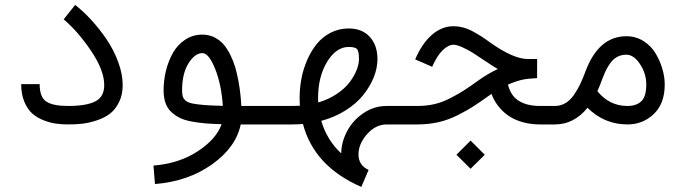

<svg xmlns="http://www.w3.org/2000/svg" viewBox="-20 -481 2691 761"><path d="M64 -147.5H137.2Q137.2 -95.7 163.6 -78.4Q189.9 -61 250 -61Q322.3 -61 357.7 -79.1Q393.1 -97.2 393.1 -144Q393.1 -202.1 341.1 -279.3Q289.1 -356.4 232.4 -404.3L277.8 -461.4Q308.6 -438 340.6 -403.3Q372.6 -368.7 401.4 -326.7Q430.2 -284.7 448.2 -236.1Q466.3 -187.5 466.3 -144Q466.3 -105 451.7 -75.7Q437 -46.4 415.3 -30Q393.6 -13.7 363 -3.7Q332.5 6.3 306.2 9.3Q279.8 12.2 250 12.2Q224.6 12.2 201.7 9Q178.7 5.9 152.6 -4.4Q126.5 -14.6 107.7 -31.2Q88.9 -47.9 76.4 -77.9Q64 -107.9 64 -147.5Z M863.3 -61.5Q857.4 -147 832.5 -208.7Q807.6 -270.5 782.2 -270.5Q752.4 -270.5 727.1 -230Q701.7 -189.5 701.7 -122.6Q701.7 -106.9 704.6 -98.1Q707.5 -89.4 716.3 -81.8Q725.1 -74.2 743.7 -70.6Q762.2 -66.9 790.3 -64.7Q818.4 -62.5 863.3 -61.5ZM1060.5 -61V12.2H934.1Q915.5 102.5 820.8 170.2Q726.1 237.8 594.2 248.5L588.4 175.3Q689.9 167 763.7 118.7Q837.4 70.3 858.4 11.2Q821.8 10.3 794.9 8.1Q768.1 5.9 740 0.7Q711.9 -4.4 693.1 -13.7Q674.3 -22.9 658.9 -37.1Q643.6 -51.3 636 -72.8Q628.4 -94.2 628.4 -122.6Q628.4 -162.6 637.9 -201.2Q647.5 -239.7 665.8 -272Q684.1 -304.2 714.4 -324Q744.6 -343.8 782.2 -343.8Q807.6 -343.8 829.1 -333.3Q850.6 -322.8 865.5 -305.7Q880.4 -288.6 892.6 -264.2Q904.8 -239.7 912.1 -215.1Q919.4 -190.4 924.8 -161.1Q930.2 -131.8 932.6 -108.9Q935.1 -85.9 936.5 -61Z M1060.5 -61H1138.7Q1149.9 -61 1168.5 -62Q1167.5 -82.5 1167.5 -92.8Q1167.5 -130.4 1174.6 -168.5Q1181.6 -206.5 1197.3 -242.7Q1212.9 -278.8 1235.4 -306.6Q1257.8 -334.5 1290.5 -351.3Q1323.2 -368.2 1362.3 -368.2Q1415.5 -368.2 1445.8 -334.7Q1476.1 -301.3 1476.1 -246.6Q1476.1 -211.9 1461.7 -175.5Q1447.3 -139.2 1420.4 -105.2Q1393.6 -71.3 1350.1 -43.7Q1306.6 -16.1 1253.4 -2Q1275.9 74.7 1332.5 127Q1333 82 1355.7 39.1Q1378.4 -3.9 1420.4 -32.5Q1462.4 -61 1512.7 -61H1590.8V12.2H1512.7Q1469.2 12.2 1435.1 50.5Q1400.9 88.9 1400.9 130.9Q1400.9 174.3 1440.9 192.4L1412.1 259.8Q1225.1 178.7 1180.7 10.3Q1161.6 12.2 1138.7 12.2H1060.5Q1045.4 12.2 1034.7 1.5Q1023.9 -9.3 1023.9 -24.4Q1023.9 -39.6 1034.7 -50.3Q1045.4 -61 1060.5 -61ZM1241.2 -74.7Q1282.2 -86.9 1314.7 -108.6Q1347.2 -130.4 1365.5 -154.8Q1383.8 -179.2 1393.3 -202.9Q1402.8 -226.6 1402.8 -246.6Q1402.8 -277.8 1395.3 -286.4Q1387.7 -294.9 1362.3 -294.9Q1312.5 -294.9 1276.6 -236.1Q1240.7 -177.2 1240.7 -92.8Q1240.7 -80.1 1241.2 -74.7Z M1789.1 132.3 1845.2 76.2 1901.4 132.3 1845.2 188ZM1989.3 -169.9Q1995.1 -113.3 2028.1 -87.2Q2061 -61 2121.1 -61V12.2Q2067.4 12.2 2023.9 -6.6Q1980.5 -25.4 1951.2 -65.4Q1921.9 -105.5 1916 -162.6ZM1590.8 -61H1634.3Q1669.4 -61 1700.9 -68.1Q1732.4 -75.2 1764.2 -91.6Q1795.9 -107.9 1819.1 -122.8Q1842.3 -137.7 1878.9 -164.1Q1912.1 -188 1953.1 -207.5Q1935.5 -217.3 1900.9 -240.7Q1873 -259.8 1854.7 -271.2Q1836.4 -282.7 1813.7 -293.2Q1791 -303.7 1777.3 -303.7Q1757.3 -303.7 1734.9 -282.2Q1712.4 -260.7 1692.9 -216.3L1625.5 -245.6Q1652.8 -309.1 1691.9 -343Q1731 -377 1777.3 -377Q1796.9 -377 1816.2 -371.8Q1835.4 -366.7 1855.5 -355.7Q1875.5 -344.7 1888.4 -336.4Q1901.4 -328.1 1922.9 -312.5Q2014.6 -247.1 2072.3 -247.1H2108.9V-171.4Q2097.7 -170.9 2075.2 -168.9Q2043.9 -166.5 2002.2 -149.4Q1960.4 -132.3 1921.9 -104.5Q1882.8 -76.7 1858.4 -60.8Q1834 -44.9 1795.9 -25.4Q1757.8 -5.9 1718 3.2Q1678.2 12.2 1634.3 12.2H1590.8Q1575.7 12.2 1564.9 1.5Q1554.2 -9.3 1554.2 -24.4Q1554.2 -39.6 1564.9 -50.3Q1575.7 -61 1590.8 -61Z M2121.1 -61H2179.2Q2202.1 -61 2221.4 -72.5Q2240.7 -84 2255.4 -105.7Q2270 -127.4 2279.8 -147.9Q2289.6 -168.5 2300.3 -197.3Q2352.5 -337.4 2462.9 -337.4Q2500 -337.4 2530.3 -318.4Q2560.5 -299.3 2578.4 -269.5Q2596.2 -239.7 2605.5 -207.5Q2614.7 -175.3 2614.7 -146Q2614.7 -70.8 2571.5 -29.3Q2528.3 12.2 2466.8 12.2Q2375.5 12.2 2308.6 -53.7Q2254.9 12.2 2179.2 12.2H2121.1Q2106 12.2 2095.2 1.5Q2084.5 -9.3 2084.5 -24.4Q2084.5 -39.6 2095.2 -50.3Q2106 -61 2121.1 -61ZM2347.7 -119.6Q2395.5 -61 2466.8 -61Q2502.4 -61 2522 -79.8Q2541.5 -98.6 2541.5 -146Q2541.5 -189.9 2516.6 -227.1Q2491.7 -264.2 2462.9 -264.2Q2430.2 -264.2 2408.4 -241.9Q2386.7 -219.7 2368.7 -171.9Q2358.9 -144 2347.7 -119.6Z"/></svg>

Font: AzarMehrMonospaced
Style: SansBold
Weight: 1
Designer: Amin Abedi
Version: Version 1.00